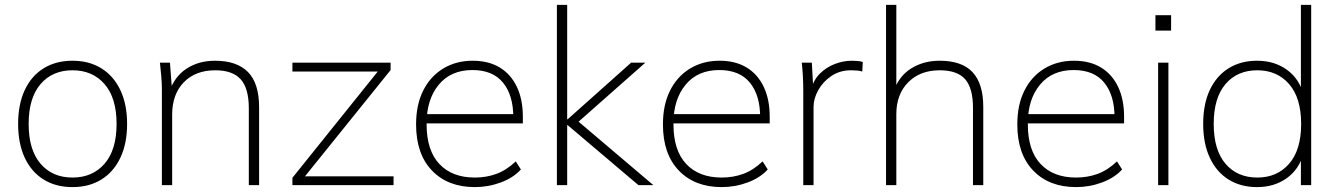

<svg xmlns="http://www.w3.org/2000/svg" viewBox="-20 -756 5462 784"><path d="M276 8Q208 8 158 -23Q108 -54 81 -112Q54 -170 54 -250Q54 -330 81 -388Q108 -446 158 -477Q208 -508 276 -508Q344 -508 394 -477Q444 -446 471.5 -388Q499 -330 499 -250Q499 -170 471.5 -112Q444 -54 394 -23Q344 8 276 8ZM276 -31Q358 -31 407 -87.5Q456 -144 456 -250Q456 -356 407 -412.5Q358 -469 276 -469Q194 -469 145.5 -412.5Q97 -356 97 -250Q97 -144 145.5 -87.5Q194 -31 276 -31Z M641 0V-392Q641 -418 638.5 -445Q636 -472 633 -500H674L683 -380H671Q692 -443 741.5 -475.5Q791 -508 858 -508Q947 -508 992.5 -462Q1038 -416 1038 -318V0H996V-314Q996 -395 963 -432Q930 -469 859 -469Q778 -469 730.5 -420Q683 -371 683 -288V0Z M1174 0V-30L1533 -477L1534 -464H1174V-500H1575V-470L1214 -22L1213 -36H1587V0Z M1919 8Q1809 8 1744 -59.5Q1679 -127 1679 -248Q1679 -328 1708 -386Q1737 -444 1789.5 -476Q1842 -508 1910 -508Q1975 -508 2020.5 -480.5Q2066 -453 2090.5 -401.5Q2115 -350 2115 -279V-252H1706V-290H2093L2076 -277Q2076 -367 2034 -418.5Q1992 -470 1909 -470Q1821 -470 1771.5 -410Q1722 -350 1722 -253V-248Q1722 -142 1774 -86.5Q1826 -31 1919 -31Q1966 -31 2007 -46Q2048 -61 2086 -97L2107 -64Q2076 -30 2025 -11Q1974 8 1919 8Z M2254 0V-736H2296V-269H2298L2557 -500H2615L2322 -241L2325 -274L2648 0H2587L2298 -245H2296V0Z M2927 8Q2817 8 2752 -59.5Q2687 -127 2687 -248Q2687 -328 2716 -386Q2745 -444 2797.5 -476Q2850 -508 2918 -508Q2983 -508 3028.5 -480.5Q3074 -453 3098.5 -401.5Q3123 -350 3123 -279V-252H2714V-290H3101L3084 -277Q3084 -367 3042 -418.5Q3000 -470 2917 -470Q2829 -470 2779.5 -410Q2730 -350 2730 -253V-248Q2730 -142 2782 -86.5Q2834 -31 2927 -31Q2974 -31 3015 -46Q3056 -61 3094 -97L3115 -64Q3084 -30 3033 -11Q2982 8 2927 8Z M3260 0V-386Q3260 -414 3258.5 -443Q3257 -472 3254 -500H3295L3301 -391L3292 -390Q3302 -430 3328.5 -456Q3355 -482 3389.5 -495Q3424 -508 3458 -508Q3470 -508 3481.5 -507Q3493 -506 3503 -503L3501 -464Q3491 -467 3479.5 -468Q3468 -469 3455 -469Q3409 -469 3374.5 -445.5Q3340 -422 3321 -387.5Q3302 -353 3302 -320V0Z M3598 0V-736H3640V-379H3628Q3648 -443 3699 -475.5Q3750 -508 3817 -508Q3908 -508 3951.5 -461Q3995 -414 3995 -320V0H3953V-316Q3953 -396 3921 -432.5Q3889 -469 3817 -469Q3737 -469 3688.5 -420Q3640 -371 3640 -290V0Z M4374 8Q4264 8 4199 -59.5Q4134 -127 4134 -248Q4134 -328 4163 -386Q4192 -444 4244.5 -476Q4297 -508 4365 -508Q4430 -508 4475.5 -480.5Q4521 -453 4545.5 -401.5Q4570 -350 4570 -279V-252H4161V-290H4548L4531 -277Q4531 -367 4489 -418.5Q4447 -470 4364 -470Q4276 -470 4226.5 -410Q4177 -350 4177 -253V-248Q4177 -142 4229 -86.5Q4281 -31 4374 -31Q4421 -31 4462 -46Q4503 -61 4541 -97L4562 -64Q4531 -30 4480 -11Q4429 8 4374 8Z M4709 0V-500H4751V0ZM4698 -631V-694H4762V-631Z M5113 8Q5046 8 4996.5 -23Q4947 -54 4920 -112Q4893 -170 4893 -250Q4893 -331 4920 -388.5Q4947 -446 4996.5 -477Q5046 -508 5113 -508Q5184 -508 5235 -471Q5286 -434 5303 -369H5292V-736H5334V0H5292V-131H5303Q5286 -66 5235 -29Q5184 8 5113 8ZM5114 -31Q5195 -31 5244 -87.5Q5293 -144 5293 -250Q5293 -356 5244 -412.5Q5195 -469 5114 -469Q5032 -469 4984 -412.5Q4936 -356 4936 -250Q4936 -144 4984 -87.5Q5032 -31 5114 -31Z"/></svg>

Font: Mulish ExtraLight
Style: Regular
Weight: 200
Designer: Vernon Adams
Foundry: Vernon Adams
Version: Version 3.603